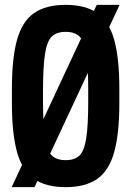

<svg xmlns="http://www.w3.org/2000/svg" viewBox="-20 -760 540 790"><path d="M28 10 378 -740H472L122 10ZM250 10Q169 10 120.5 -23.5Q72 -57 50.5 -133Q29 -209 29 -335V-395Q29 -522 50.5 -597.5Q72 -673 120.5 -706.5Q169 -740 250 -740Q331 -740 379.5 -706.5Q428 -673 449.5 -597.5Q471 -522 471 -395V-335Q471 -209 449.5 -133Q428 -57 379.5 -23.5Q331 10 250 10ZM250 -101Q288 -101 307.5 -120.5Q327 -140 335 -192.5Q343 -245 343 -344V-386Q343 -485 335 -537.5Q327 -590 307.5 -609.5Q288 -629 250 -629Q213 -629 193 -609.5Q173 -590 165 -537.5Q157 -485 157 -386V-344Q157 -245 165 -192.5Q173 -140 193 -120.5Q213 -101 250 -101Z"/></svg>

Font: M PLUS Code Latin SemiBold
Style: Regular
Weight: 600
Designer: Coji Morishita
Foundry: UNDERFOREST DESIGN
Version: Version 1.002; ttfautohint (v1.8.3)